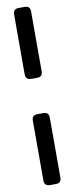

<svg xmlns="http://www.w3.org/2000/svg" viewBox="-104 -762 393 1013"><g transform="rotate(-10 92.5 -255.5)"><path d="M47 -380V-700Q47 -730 77 -730H108Q124 -730 131 -722.5Q138 -715 138 -700V-380Q138 -365 131 -357.5Q124 -350 108 -350H77Q47 -350 47 -380ZM47 189V-131Q47 -161 77 -161H108Q124 -161 131 -153.5Q138 -146 138 -131V189Q138 204 131 211.5Q124 219 108 219H77Q47 219 47 189Z"/></g></svg>

Font: Mitr Light
Style: Regular
Weight: 300
Designer: Thanarat Vachiruckul
Foundry: Cadson Demak
Version: Version 1.003